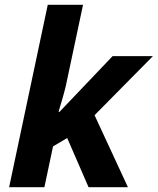

<svg xmlns="http://www.w3.org/2000/svg" viewBox="-20 -780 657 800"><path d="M179 -760H326L254 -421Q251 -409 247 -393.5Q243 -378 238.5 -363Q234 -348 230 -335Q226 -322 224 -314H228L449 -546H617L374 -300L513 0H349L260 -205L201 -170L165 0H18Z"/></svg>

Font: BC Sans
Style: Bold Italic
Weight: 700
Italic angle: -12°
Designer: Monotype Design Team
Province of B.C.
Foundry: Monotype Imaging Inc.
Version: Version 2.000;GOOG;noto-source:20170915:90ef993387c0